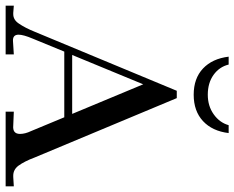

<svg xmlns="http://www.w3.org/2000/svg" viewBox="-115 -736 831 681"><g transform="rotate(90 300.5 -395.5)"><path d="M-20 0V-29L6 -27H10Q30 -27 43 -46Q59 -69 73 -104L282 -607H308L519 -102Q532 -67 548 -45Q562 -27 583 -27H588L621 -29V0H356V-29L405 -27Q435 -24 435 -51Q435 -69 425 -90L376 -208H143L97 -96Q83 -63 83 -46Q83 -25 105 -26L153 -29V0ZM161 -791H189Q197 -758 225.5 -737.5Q254 -717 296 -717Q336 -717 365.5 -738Q395 -759 404 -791H432Q425 -733 389.5 -700Q354 -667 296 -667Q238 -667 203 -700Q168 -733 161 -791ZM155 -236H364L259 -488Z"/></g></svg>

Font: UnnaRegular
Style: Regular
Weight: 400
Designer: Jorge de Buen Unna
Foundry: Omnibus-Type
Version: Version 2.008;hotconv 1.0.109;makeotfexe 2.5.65596